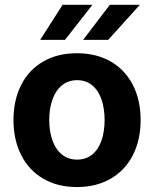

<svg xmlns="http://www.w3.org/2000/svg" viewBox="-20 -755 630 786"><path d="M35.2 -263.7Q35.2 -345.2 66.7 -407.2Q98.1 -469.2 157 -503.2Q215.8 -537.1 294.9 -537.1Q374 -537.1 433.1 -503.2Q492.2 -469.2 523.9 -407.2Q555.7 -345.2 555.7 -263.7Q555.7 -182.1 523.9 -119.9Q492.2 -57.6 433.1 -23.4Q374 10.7 294.9 10.7Q215.8 10.7 157.2 -23.4Q98.6 -57.6 66.9 -119.9Q35.2 -182.1 35.2 -263.7ZM408.2 -263.7Q408.2 -311 395.5 -347.9Q382.8 -384.8 357.4 -405.8Q332 -426.8 295.9 -426.8Q259.3 -426.8 233.6 -405.8Q208 -384.8 194.8 -347.9Q181.6 -311 181.6 -263.7Q181.6 -216.8 194.8 -179.9Q208 -143.1 233.6 -122.3Q259.3 -101.6 295.9 -101.6Q332 -101.6 357.4 -122.3Q382.8 -143.1 395.5 -179.7Q408.2 -216.3 408.2 -263.7ZM429.7 -735.4H552.7L422.9 -591.8H320.3ZM236.3 -735.4H358.4L246.1 -591.8H144.5Z"/></svg>

Font: Pretendard JP
Style: Bold
Weight: 700
Designer: Base glyphs from Inter by Rasmus Andersson; Hangeul glyphs from Noto Sans CJK(Source Han Sans) by Jang Soo-young and Kan
Foundry: Kil Hyung-jin
Version: Version 1.309